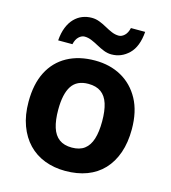

<svg xmlns="http://www.w3.org/2000/svg" viewBox="-113 -900 845 950"><g transform="rotate(15 309.5 -424.5)"><path d="M574 -325Q574 -257 555.5 -204Q537 -151 502.5 -114.5Q468 -78 419 -59.5Q370 -41 308 -41Q251 -41 202.5 -59.5Q154 -78 119 -114.5Q84 -151 64.5 -204Q45 -257 45 -325Q45 -416 77 -478.5Q109 -541 169 -574Q229 -607 311 -607Q388 -607 447 -574Q506 -541 540 -478.5Q574 -416 574 -325ZM197 -325Q197 -271 208.5 -234.5Q220 -198 245 -179.5Q270 -161 310 -161Q350 -161 374.5 -179.5Q399 -198 410.5 -234.5Q422 -271 422 -325Q422 -379 410.5 -415Q399 -451 374 -469Q349 -487 309 -487Q250 -487 223.5 -446.5Q197 -406 197 -325ZM108 -656Q111 -695 122.5 -723.5Q134 -752 152 -770.5Q170 -789 192.5 -798Q215 -807 241 -807Q261 -807 280.5 -799.5Q300 -792 318.5 -781.5Q337 -771 355 -763.5Q373 -756 391 -756Q406 -756 420 -769Q434 -782 440 -808H513Q507 -731 469 -694Q431 -657 380 -657Q360 -657 341 -664.5Q322 -672 303 -682.5Q284 -693 266 -700.5Q248 -708 230 -708Q215 -708 201 -695Q187 -682 181 -656Z"/></g></svg>

Font: Noto Sans Tamil UI
Style: Regular
Weight: 400
Designer: Jelle Bosma - Monotype Design Team
Foundry: Monotype Imaging Inc.
Version: Version 2.004